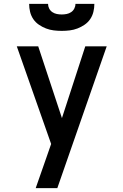

<svg xmlns="http://www.w3.org/2000/svg" viewBox="-20 -760 640 995"><path d="M165 215Q179 175 193 135Q207 95 221 55L245 -14L67 -520H178L301 -148L422 -520H533L277 215ZM300 -600Q279 -600 258.5 -602.5Q238 -605 218.5 -612.5Q199 -620 181.5 -632Q164 -644 152.5 -661Q141 -678 136 -698.5Q131 -719 131 -740H229Q229 -727 235 -715.5Q241 -704 251.5 -697Q262 -690 274.5 -687.5Q287 -685 300 -685Q313 -685 325.5 -687.5Q338 -690 348.5 -697Q359 -704 365 -715.5Q371 -727 371 -740H469Q469 -719 464 -698.5Q459 -678 447.5 -661Q436 -644 418.5 -632Q401 -620 381.5 -612.5Q362 -605 341.5 -602.5Q321 -600 300 -600Z"/></svg>

Font: Iosevka Custom SmBdEx
Style: Regular
Weight: 600
Width: 7
Monospace: yes
Designer: Belleve Invis
Foundry: Belleve Invis
Version: Version 11.2.4; ttfautohint (v1.8.4)